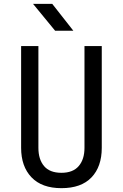

<svg xmlns="http://www.w3.org/2000/svg" viewBox="-20 -970 640 1000"><path d="M300 10Q198 10 144 -46.5Q90 -103 90 -200V-730H180V-200Q180 -140 209.5 -105Q239 -70 300 -70Q360 -70 390 -105Q420 -140 420 -200V-730H510V-200Q510 -102 456.5 -46Q403 10 300 10ZM267 -810 152 -950H252L362 -810Z"/></svg>

Font: Atlassian Mono
Style: Regular
Weight: 400
Monospace: yes
Designer: Philipp Nurullin, Konstantin Bulenkov
Foundry: Modifications by Atlassian Pty Ltd, manufactured by JetBrains
Version: Version 2.304